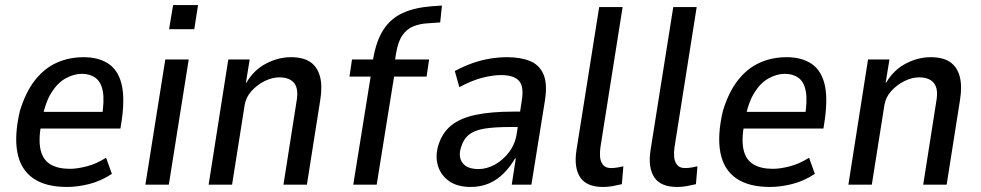

<svg xmlns="http://www.w3.org/2000/svg" viewBox="-20 -733 3893 762"><path d="M246 9Q161 9 111.5 -25.5Q62 -60 49 -127.5Q36 -195 59 -293Q82 -368 119 -415Q156 -462 205 -484Q254 -506 312 -506Q369 -506 407.5 -482Q446 -458 461 -405Q476 -352 464 -262L458 -223H123L134 -289H404L384 -267Q395 -334 388 -371Q381 -408 359 -424Q337 -440 305 -440Q273 -440 240.5 -422Q208 -404 183.5 -364.5Q159 -325 147 -259L143 -238Q132 -175 141.5 -136.5Q151 -98 180.5 -80.5Q210 -63 257 -63Q287 -63 325 -73Q363 -83 401 -107L424 -43Q380 -14 333.5 -2.5Q287 9 246 9Z M651 -617 667 -713H766L751 -617ZM557 0 636 -497H729L650 0Z M808 0 886 -497H971L956 -405H958Q988 -456 1036.5 -481Q1085 -506 1134 -506Q1184 -506 1212 -486.5Q1240 -467 1250 -429Q1260 -391 1251 -336L1198 0H1105L1156 -325Q1163 -361 1157.5 -382.5Q1152 -404 1134.5 -415Q1117 -426 1089 -426Q1060 -426 1030 -411Q1000 -396 978 -371.5Q956 -347 951 -316L901 0Z M1382 0 1451 -429H1367L1377 -497H1495L1455 -463L1461 -499Q1473 -571 1502 -615.5Q1531 -660 1578.5 -681.5Q1626 -703 1692 -708L1734 -711L1727 -644L1671 -640Q1644 -638 1619.5 -628Q1595 -618 1577.5 -593.5Q1560 -569 1552 -522L1545 -477L1526 -497H1683L1673 -429H1544L1475 0Z M1848 9Q1795 9 1762 -14.5Q1729 -38 1718 -75.5Q1707 -113 1719 -154Q1734 -205 1770 -234.5Q1806 -264 1867 -277Q1928 -290 2017 -290H2060L2051 -229H2007Q1946 -229 1905.5 -223Q1865 -217 1842 -199Q1819 -181 1809 -146Q1798 -109 1816.5 -85.5Q1835 -62 1879 -62Q1912 -62 1944.5 -80Q1977 -98 2001 -130Q2025 -162 2031 -204L2051 -335Q2060 -391 2039 -413Q2018 -435 1969 -435Q1936 -435 1894.5 -424.5Q1853 -414 1803 -387L1785 -451Q1822 -471 1857 -483Q1892 -495 1926 -500.5Q1960 -506 1992 -506Q2046 -506 2083 -491Q2120 -476 2136.5 -439Q2153 -402 2143 -336L2089 0H2011L2027 -104H2024Q2005 -71 1979 -45Q1953 -19 1920.5 -5Q1888 9 1848 9Z M2373 9Q2308 9 2282.5 -29.5Q2257 -68 2268 -138L2358 -705H2451L2363 -149Q2360 -129 2361.5 -110.5Q2363 -92 2373 -79Q2383 -66 2405 -66Q2418 -66 2432 -68.5Q2446 -71 2454 -73L2448 -2Q2426 3 2409.5 6Q2393 9 2373 9Z M2667 9Q2602 9 2576.5 -29.5Q2551 -68 2562 -138L2652 -705H2745L2657 -149Q2654 -129 2655.5 -110.5Q2657 -92 2667 -79Q2677 -66 2699 -66Q2712 -66 2726 -68.5Q2740 -71 2748 -73L2742 -2Q2720 3 2703.5 6Q2687 9 2667 9Z M3036 9Q2951 9 2901.5 -25.5Q2852 -60 2839 -127.5Q2826 -195 2849 -293Q2872 -368 2909 -415Q2946 -462 2995 -484Q3044 -506 3102 -506Q3159 -506 3197.5 -482Q3236 -458 3251 -405Q3266 -352 3254 -262L3248 -223H2913L2924 -289H3194L3174 -267Q3185 -334 3178 -371Q3171 -408 3149 -424Q3127 -440 3095 -440Q3063 -440 3030.5 -422Q2998 -404 2973.5 -364.5Q2949 -325 2937 -259L2933 -238Q2922 -175 2931.5 -136.5Q2941 -98 2970.5 -80.5Q3000 -63 3047 -63Q3077 -63 3115 -73Q3153 -83 3191 -107L3214 -43Q3170 -14 3123.5 -2.5Q3077 9 3036 9Z M3347 0 3425 -497H3510L3495 -405H3497Q3527 -456 3575.5 -481Q3624 -506 3673 -506Q3723 -506 3751 -486.5Q3779 -467 3789 -429Q3799 -391 3790 -336L3737 0H3644L3695 -325Q3702 -361 3696.5 -382.5Q3691 -404 3673.5 -415Q3656 -426 3628 -426Q3599 -426 3569 -411Q3539 -396 3517 -371.5Q3495 -347 3490 -316L3440 0Z"/></svg>

Font: Nunito Sans 7pt Condensed Medium
Style: Italic
Weight: 500
Width: 3
Italic angle: -9°
Designer: Vernon Adams
Foundry: Vernon Adams
Version: Version 3.101;gftools[0.9.27]